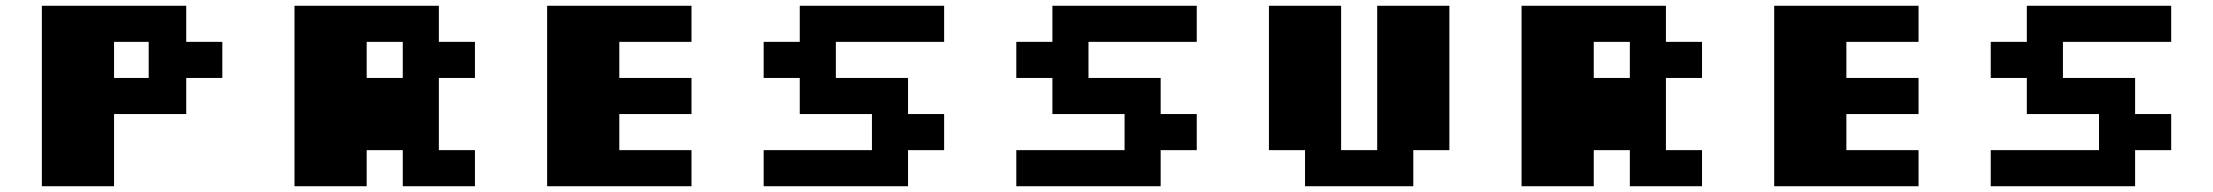

<svg xmlns="http://www.w3.org/2000/svg" viewBox="-20 -645 7665 665"><path d="M125 0V-625H625V-500H750V-375H625V-250H375V0ZM375 -375H495V-500H375Z M1000 0V-625H1500V-500H1625V-375H1500V-125H1625V0H1375V-125H1250V0ZM1250 -375H1375V-500H1250Z M1875 0V-625H2375V-500H2125V-375H2375V-250H2125V-125H2375V0Z M2625 0V-125H3000V-250H2750V-375H2625V-500H2750V-625H3250V-500H2875V-375H3125V-250H3250V-125H3125V0Z M3500 0V-125H3875V-250H3625V-375H3500V-500H3625V-625H4125V-500H3750V-375H4000V-250H4125V-125H4000V0Z M4500 0V-125H4375V-625H4625V-125H4750V-625H5000V-125H4875V0Z M5250 0V-625H5750V-500H5875V-375H5750V-125H5875V0H5625V-125H5500V0ZM5500 -375H5625V-500H5500Z M6125 0V-625H6625V-500H6375V-375H6625V-250H6375V-125H6625V0Z M6875 0V-125H7250V-250H7000V-375H6875V-500H7000V-625H7500V-500H7125V-375H7375V-250H7500V-125H7375V0Z"/></svg>

Font: Silkscreen
Style: Bold
Weight: 700
Designer: Jason Kottke
Foundry: Jason Kottke
Version: Version 1.001; ttfautohint (v1.8.4.7-5d5b)